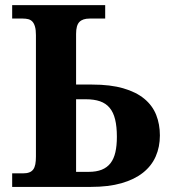

<svg xmlns="http://www.w3.org/2000/svg" viewBox="-20 -734 678 754"><path d="M393.1 -713.9V-661.1H332Q304.7 -661.1 291.7 -647.7Q278.8 -634.3 278.8 -601.1V-401.9H341.8Q413.6 -401.9 464.1 -387.2Q514.6 -372.6 546.6 -346.2Q578.6 -319.8 593.3 -283Q607.9 -246.1 607.9 -202.1Q607.9 -157.2 591.6 -119.9Q575.2 -82.5 541.7 -55.9Q508.3 -29.3 457.3 -14.6Q406.2 0 336.9 0H27.8V-53.2H69.8Q85 -53.2 94.7 -56.9Q104.5 -60.5 110.4 -68.4Q116.2 -76.2 118.7 -88.9Q121.1 -101.6 121.1 -119.1V-596.2Q121.1 -616.7 117.4 -629.4Q113.8 -642.1 107.2 -649.2Q100.6 -656.2 91.1 -658.7Q81.5 -661.1 69.8 -661.1H27.8V-713.9ZM278.8 -59.1H328.1Q358.4 -59.1 379.6 -67.6Q400.9 -76.2 414.1 -93.3Q427.2 -110.4 433.1 -136.2Q439 -162.1 439 -196.8Q439 -236.8 432.1 -264.9Q425.3 -293 410.6 -310.5Q396 -328.1 372.8 -336.2Q349.6 -344.2 316.9 -344.2H278.8Z"/></svg>

Font: Droid Serif
Style: Bold
Weight: 700
Designer: Monotype Design team
Foundry: Monotype Imaging Inc.
Version: Version 1.03